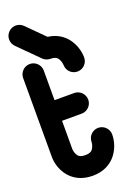

<svg xmlns="http://www.w3.org/2000/svg" viewBox="-164 -881 657 941"><g transform="rotate(-20 165.0 -410.5)"><path d="M8.2 -729.5 112.3 -625.4C121.5 -616.2 135.3 -609.7 150.2 -609.7C178.9 -609.7 187 -598.8 192.3 -589C199.6 -575.5 200.4 -560.6 200.5 -559.2C200.6 -529.6 224.6 -505.6 254.3 -505.6C284 -505.6 308.1 -529.8 308.1 -559.4C308.1 -617.8 271.9 -703.8 173.9 -715.8L84.2 -805.5C73.7 -816 60 -821.3 46.2 -821.3C32.5 -821.3 18.7 -816 8.2 -805.5C-2.3 -795 -7.6 -781.3 -7.6 -767.5C-7.6 -753.8 -2.3 -740 8.2 -729.5ZM108.2 -127.5C100.9 -140.5 100.1 -154.8 100 -156.2V-304.8H202.4C232.1 -304.8 256.2 -329 256.2 -358.6C256.2 -388.3 232 -412.4 202.4 -412.4H100L100.1 -566.8C100.1 -596.5 76 -620.6 46.3 -620.6C16.6 -620.6 -7.5 -596.4 -7.5 -566.8V-155.2C-7.5 -93.2 34.6 0 150.3 0C266 0 308.2 -94.9 308.2 -157.9C308.2 -187.5 284.2 -211.9 254.4 -211.9C224.7 -211.9 200.6 -188.1 200.6 -158.4C200.6 -158.4 200.2 -142.6 192.4 -128.3C187.2 -118.5 179 -107.6 150.3 -107.6C121.6 -107.6 113.5 -118.1 108.2 -127.5Z"/></g></svg>

Font: Cactron
Style: Bold
Weight: 900
Version: Version 1.0